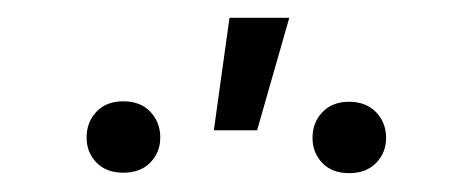

<svg xmlns="http://www.w3.org/2000/svg" viewBox="-20 -832 519 210"><path d="M231 -812.5H296.4L261.2 -689.5H213.9ZM74.7 -681.6Q74.7 -698.2 85.4 -709.7Q96.2 -721.2 114.7 -721.2Q133.8 -721.2 144.5 -709.7Q155.3 -698.2 155.3 -681.6Q155.3 -665.5 144.5 -654.3Q133.8 -643.1 114.7 -643.1Q96.2 -643.1 85.4 -654.3Q74.7 -665.5 74.7 -681.6ZM321.8 -681.2Q321.8 -697.8 332.5 -709.2Q343.3 -720.7 361.8 -720.7Q380.4 -720.7 391.4 -709.2Q402.3 -697.8 402.3 -681.2Q402.3 -665 391.4 -653.8Q380.4 -642.6 361.8 -642.6Q343.3 -642.6 332.5 -653.8Q321.8 -665 321.8 -681.2Z"/></svg>

Font: Roboto-Light
Style: Regular
Weight: 300
Designer: Google
Version: Version 2.137; 2017